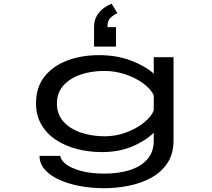

<svg xmlns="http://www.w3.org/2000/svg" viewBox="-20 -808 1140 1034"><path d="M529.5 11Q457 11 392.8 -6Q328.5 -23 279.2 -56.2Q230 -89.5 202 -138.5Q174 -187.5 174 -251.5Q174 -337.5 219.2 -395Q264.5 -452.5 341.5 -481.8Q418.5 -511 514 -511Q607 -511 683.5 -482.5Q760 -454 808 -411.5V-500H914.5V-51.5Q914.5 20 882.2 69.2Q850 118.5 795.8 148.5Q741.5 178.5 675 192Q608.5 205.5 540 205.5Q472 205.5 409.8 193.8Q347.5 182 298.5 159.8Q249.5 137.5 221.2 105.2Q193 73 193 31.5H305.5Q306 54 334.8 76Q363.5 98 416.5 112.5Q469.5 127 542.5 127Q617 127 677.2 108.5Q737.5 90 772.8 50.5Q808 11 808 -51V-93Q763.5 -49.5 692 -19.2Q620.5 11 529.5 11ZM286.5 -250.5Q286.5 -193 321.2 -153.8Q356 -114.5 414.8 -94.2Q473.5 -74 545 -74Q604 -74 659.5 -94.8Q715 -115.5 755 -147.5Q795 -179.5 808 -213.5V-294.5Q793.5 -327 753.5 -357.2Q713.5 -387.5 657.8 -406.8Q602 -426 541.5 -426Q471.5 -426 413.5 -406Q355.5 -386 321 -347Q286.5 -308 286.5 -250.5ZM604.5 -662V-557H486.5V-662Q486.5 -700 503.2 -726Q520 -752 542.2 -767Q564.5 -782 581 -788L612.5 -737Q593 -728.5 575.8 -713Q558.5 -697.5 558.5 -662Z"/></svg>

Font: Trispace Expanded
Style: Regular
Weight: 400
Width: 7
Designer: Tyler Finck
Foundry: Etcetera Type Company
Version: Version 1.210; ttfautohint (v1.8.3)